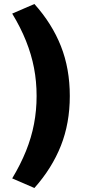

<svg xmlns="http://www.w3.org/2000/svg" viewBox="-20 -743 477 960"><path d="M152 197 41 149Q83 79 110 12Q137 -55 150 -123Q163 -191 163 -263Q163 -336 150 -403.5Q137 -471 110 -538.5Q83 -606 41 -675L152 -723Q240 -625 284.5 -512.5Q329 -400 329 -263Q329 -127 284.5 -14.5Q240 98 152 197Z"/></svg>

Font: Nunito Sans 7pt SemiExpanded ExtraBold
Style: Regular
Weight: 800
Width: 6
Designer: Vernon Adams
Foundry: Vernon Adams
Version: Version 3.101;gftools[0.9.27]